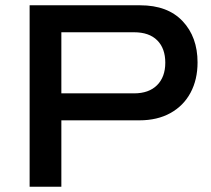

<svg xmlns="http://www.w3.org/2000/svg" viewBox="-20 -706 798 726"><path d="M92 0V-686H510Q614 -686 670.5 -626Q727 -566 727 -470Q727 -405 700.5 -355.5Q674 -306 624.5 -278.5Q575 -251 507 -251H212V0ZM212 -353H487Q543 -353 574 -384Q605 -415 605 -469Q605 -523 574.5 -553.5Q544 -584 487 -584H212Z"/></svg>

Font: Archivo SemiExpanded Medium
Style: Regular
Weight: 500
Width: 6
Designer: Hector Gatti
Foundry: Omnibus-Type
Version: Version 2.001; ttfautohint (v1.8.3)